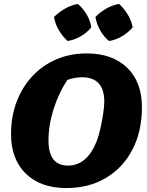

<svg xmlns="http://www.w3.org/2000/svg" viewBox="-20 -941 744 974"><path d="M317 13Q186 13 111 -60Q36 -133 36 -261Q36 -350 64.5 -425Q93 -500 144.5 -555Q196 -610 266 -640Q336 -670 420 -670Q550 -670 625 -597.5Q700 -525 700 -397Q700 -275 652 -182.5Q604 -90 517.5 -38.5Q431 13 317 13ZM325 -101Q422 -101 471 -226Q481 -252 489.5 -290Q498 -328 503.5 -365Q509 -402 509 -425Q509 -549 396 -549Q361 -549 322 -536Q278 -470 252 -388Q226 -306 226 -228Q226 -101 325 -101ZM375 -921Q402 -898 420 -867Q438 -836 443 -802Q422 -776 389.5 -757Q357 -738 323 -733Q298 -755 279 -787Q260 -819 254 -855Q278 -879 309.5 -897Q341 -915 375 -921ZM584 -921Q610 -897 628.5 -866.5Q647 -836 653 -802Q631 -776 599 -757Q567 -738 533 -733Q507 -754 488.5 -786.5Q470 -819 464 -855Q487 -879 518.5 -897Q550 -915 584 -921Z"/></svg>

Font: Piazzolla SC ExtraBold
Style: Italic
Weight: 800
Italic angle: -11.3°
Designer: Juan Pablo del Peral
Foundry: Huerta Tipografica
Version: Version 1.330